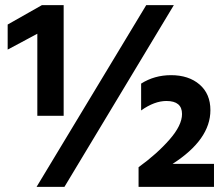

<svg xmlns="http://www.w3.org/2000/svg" viewBox="-20 -731 873 751"><path d="M232 0H123L552 -711H660ZM229 -278H126V-599L10 -537V-635L144 -711H229ZM817 0H522V-77Q594 -129 643 -185Q692 -241 692 -285Q692 -336 631 -336Q584 -336 532 -299V-404Q584 -437 649 -437Q718 -437 760.5 -400.5Q803 -364 803 -300Q803 -185 655 -90H817Z"/></svg>

Font: Hind Guntur
Style: Bold
Weight: 700
Designer: Manushi Parikh, Hitesh Malaviya
Foundry: Indian Type Foundry
Version: Version 1.002;PS 1.0;hotconv 1.0.86;makeotf.lib2.5.63406; tt